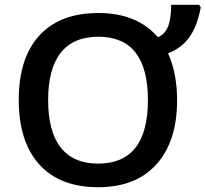

<svg xmlns="http://www.w3.org/2000/svg" viewBox="-20 -780 867 810"><path d="M727.1 -357.9Q727.1 -183.6 640.1 -86.9Q553.2 9.8 394 9.8Q232.4 9.8 145.8 -86.2Q59.1 -182.1 59.1 -358.9Q59.1 -535.6 146.2 -630.4Q233.4 -725.1 395 -725.1Q558.6 -725.1 646 -623Q674.8 -634.3 688.5 -667Q702.1 -699.7 702.1 -759.8H819.8L827.1 -749Q811.5 -667.5 778.1 -621.8Q744.6 -576.2 689 -555.2Q727.1 -470.2 727.1 -357.9ZM183.1 -357.9Q183.1 -224.6 236.6 -157.2Q290 -89.8 394 -89.8Q604 -89.8 604 -357.9Q604 -625 395 -625Q290 -625 236.6 -557.9Q183.1 -490.7 183.1 -357.9Z"/></svg>

Font: JBL Sans
Style: Semibold
Weight: 600
Version: Version 1.10